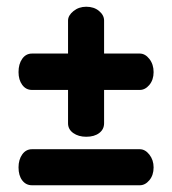

<svg xmlns="http://www.w3.org/2000/svg" viewBox="-20 -582 511 570"><path d="M182 -216V-315H75Q57 -315 46 -330Q35 -345 35 -368Q35 -392 46 -407.5Q57 -423 75 -423H182V-521Q182 -536 198 -549Q214 -562 236 -562Q259 -562 274 -549.5Q289 -537 289 -521V-423H395Q411 -423 423.5 -407Q436 -391 436 -368Q436 -345 423.5 -330Q411 -315 395 -315H289V-216Q289 -198 274.5 -187Q260 -176 236 -176Q213 -176 197.5 -187Q182 -198 182 -216ZM75 -139H395Q411 -139 423.5 -123Q436 -107 436 -85Q436 -62 423.5 -47Q411 -32 395 -32H75Q57 -32 46 -46.5Q35 -61 35 -85Q35 -108 46 -123.5Q57 -139 75 -139Z"/></svg>

Font: Dosis
Style: Regular
Weight: 400
Designer: Edgar Tolentino, Pablo Impallari, Igino Marini
Foundry: Edgar Tolentino, Pablo Impallari, Igino Marini
Version: Version 1.007;Glyphs 3.1.1 (3134)